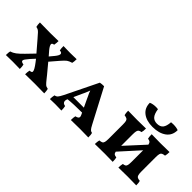

<svg xmlns="http://www.w3.org/2000/svg" viewBox="14 -1397 2054 2054"><g transform="rotate(45 1041.0 -369.5)"><path d="M629 2Q577 0 484 0Q394 0 340 2Q340 -33 346 -59Q362 -60 370.5 -64Q379 -68 379 -78Q379 -102 329 -167L305 -198L260 -149Q237 -122 226.5 -107Q216 -92 216 -82Q216 -73 225 -67.5Q234 -62 254 -59Q260 -35 260 2Q200 0 152 0Q97 0 49 2Q49 -45 56 -59Q86 -67 114 -88Q142 -109 184 -152L269 -240L166 -360Q134 -397 120.5 -411.5Q107 -426 96 -432Q85 -438 67 -441Q60 -464 60 -502Q122 -500 220 -500Q286 -500 342 -502Q342 -471 336 -441Q308 -438 308 -421Q308 -401 340 -362Q370 -327 384 -311L424 -359Q456 -397 456 -418Q456 -439 422 -441Q417 -462 417 -502Q475 -500 520 -500Q572 -500 616 -502Q616 -464 610 -441Q573 -430 554.5 -416.5Q536 -403 499 -360L420 -268Q489 -187 510 -160L534 -130Q567 -88 581.5 -75.5Q596 -63 622 -59Q629 -32 629 2Z M1296 2Q1266 0 1170 0Q1061 0 1032 2Q1032 -36 1038 -60Q1059 -65 1069 -72Q1079 -79 1079 -91Q1079 -102 1072 -116L1061 -139Q928 -139 850 -130L849 -127Q842 -113 842 -99Q842 -66 883 -60Q889 -36 889 2Q851 0 793 0Q732 0 715 2Q715 -32 722 -61Q743 -64 756 -78Q769 -92 790 -134L969 -500Q983 -503 997 -504Q1011 -505 1028 -505L1228 -125Q1248 -86 1260.5 -74Q1273 -62 1290 -60Q1296 -42 1296 2ZM1037 -190 994 -281 985 -301Q966 -338 956 -368Q949 -346 930 -304L920 -283L878 -190Z M2014 -59Q2021 -41 2021 2Q1963 0 1891 0Q1823 0 1751 2Q1751 -13 1753 -31Q1755 -49 1758 -59Q1779 -61 1789.5 -67.5Q1800 -74 1804 -91.5Q1808 -109 1808 -145V-316L1611 -98Q1615 -77 1625.5 -69Q1636 -61 1659 -59Q1665 -40 1665 2Q1609 0 1543 0Q1469 0 1395 2Q1395 -13 1397 -31Q1399 -49 1402 -59Q1427 -61 1439 -67.5Q1451 -74 1455.5 -91.5Q1460 -109 1460 -145V-357Q1460 -392 1455.5 -408Q1451 -424 1439.5 -430.5Q1428 -437 1402 -441Q1395 -463 1395 -502Q1453 -500 1537 -500Q1597 -500 1665 -502Q1665 -461 1658 -441Q1637 -438 1626.5 -430.5Q1616 -423 1612 -405.5Q1608 -388 1608 -353V-183L1805 -398Q1801 -420 1791 -428.5Q1781 -437 1757 -441Q1751 -465 1751 -502Q1807 -500 1884 -500Q1949 -500 2021 -502Q2021 -464 2014 -441Q1988 -438 1976 -431.5Q1964 -425 1959.5 -408.5Q1955 -392 1955 -357V-145Q1955 -109 1960 -91.5Q1965 -74 1977 -67.5Q1989 -61 2014 -59ZM1499 -726Q1532 -741 1580 -741Q1591 -741 1609 -739Q1618 -677 1642 -649Q1666 -621 1711 -621Q1758 -621 1780.5 -649Q1803 -677 1807 -739Q1829 -741 1840 -741Q1887 -741 1917 -729Q1917 -649 1858 -606Q1799 -563 1701 -563Q1609 -563 1554 -605.5Q1499 -648 1499 -726Z"/></g></svg>

Font: Vollkorn SC
Style: Bold
Weight: 700
Designer: Friedrich Althausen
Foundry: Friedrich Althausen
Version: Version 4.015